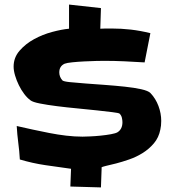

<svg xmlns="http://www.w3.org/2000/svg" viewBox="-20 -774 750 846"><path d="M690.4 -241.2Q690.4 -219.7 686.5 -203.1Q679.7 -168 658.2 -142.6Q636.7 -117.2 608.4 -99.6Q580.1 -82 548.8 -71.3Q517.6 -60.5 491.2 -53.7Q464.8 -46.9 446.8 -43Q428.7 -39.1 426.8 -35.2Q427.7 -34.2 427.7 -34.7Q427.7 -35.2 427.7 -28.8Q427.7 -22.5 426.8 -4.4Q425.8 13.7 424.8 51.8L290 47.9L293 -30.3Q235.4 -38.1 179.2 -46.4Q123 -54.7 67.4 -71.3Q65.4 -108.4 60.5 -145Q55.7 -181.6 53.7 -218.8Q87.9 -210.9 124 -203.1Q160.2 -195.3 197.3 -188Q234.4 -180.7 271.5 -176.3Q308.6 -171.9 343.8 -171.9Q353.5 -171.9 376 -172.9Q398.4 -173.8 422.9 -176.3Q447.3 -178.7 468.8 -182.6Q490.2 -186.5 498 -191.4Q519.5 -205.1 519.5 -235.4Q519.5 -244.1 517.1 -254.9Q514.6 -265.6 506.8 -273.4Q502.9 -276.4 475.1 -279.8Q447.3 -283.2 407.2 -287.6Q367.2 -292 320.3 -296.4Q273.4 -300.8 231 -306.2Q188.5 -311.5 156.2 -317.9Q124 -324.2 114.3 -332Q99.6 -342.8 86.4 -360.4Q73.2 -377.9 63 -398.9Q52.7 -419.9 46.4 -441.4Q40 -462.9 40 -480.5Q40 -520.5 66.4 -550.8Q92.8 -581.1 130.4 -601.6Q168 -622.1 210 -633.3Q252 -644.5 284.2 -647.5V-753.9L424.8 -738.3L421.9 -647.5Q434.6 -648.4 446.8 -648.4Q459 -648.4 470.7 -648.4Q514.6 -648.4 556.6 -643.6Q598.6 -638.7 642.6 -627.9Q636.7 -595.7 629.9 -563.5Q623 -531.2 617.2 -499Q572.3 -502 527.8 -503.9Q483.4 -505.9 439.5 -505.9Q428.7 -505.9 403.8 -505.4Q378.9 -504.9 351.1 -503.4Q323.2 -502 298.8 -499.5Q274.4 -497.1 264.6 -493.2Q241.2 -482.4 241.2 -455.1Q241.2 -435.5 254.9 -419.9Q259.8 -415 288.1 -412.1Q316.4 -409.2 356.4 -406.2Q396.5 -403.3 442.4 -399.9Q488.3 -396.5 529.8 -392.1Q571.3 -387.7 602.1 -380.9Q632.8 -374 642.6 -364.3Q666 -339.8 678.2 -307.1Q690.4 -274.4 690.4 -241.2Z"/></svg>

Font: Slackey
Style: Regular
Weight: 400
Designer: Squid
Foundry: Font Diner, Inc DBA Sideshow
Version: Version 1.000